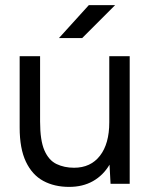

<svg xmlns="http://www.w3.org/2000/svg" viewBox="-20 -720 598 752"><path d="M251 12Q193 12 149.5 -11.5Q106 -35 81.5 -86.5Q57 -138 57 -220V-500H137V-244Q137 -170 154 -131Q171 -92 201.5 -77.5Q232 -63 270 -63Q335 -63 371.5 -110Q408 -157 408 -241V-500H488V0H413L409 -75Q384 -33 344 -10.5Q304 12 251 12ZM211 -571 328 -700H431L302 -571Z"/></svg>

Font: Figtree Light
Style: Regular
Weight: 400
Version: Version 2.002